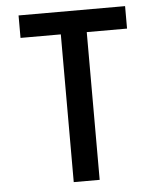

<svg xmlns="http://www.w3.org/2000/svg" viewBox="-53 -780 681 826"><g transform="rotate(-5 288.0 -367.5)"><path d="M232 0H344V-638H518V-735H58V-638H232Z"/></g></svg>

Font: Iosevka Sparkle Semibold
Style: Regular
Weight: 600
Designer: Belleve Invis
Foundry: Belleve Invis
Version: Version 4.5.0; ttfautohint (v1.8.3)